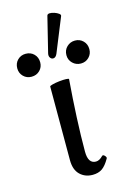

<svg xmlns="http://www.w3.org/2000/svg" viewBox="-181 -784 559 849"><g transform="rotate(-15 99.0 -359.0)"><path d="M135 11Q100 11 77 -11.5Q54 -34 54 -78V-415Q54 -418 67.5 -421.5Q81 -425 99 -427Q117 -429 130 -428.5Q143 -428 143 -425Q136 -338 132 -253.5Q128 -169 128 -97Q128 -42 164 -42Q180 -42 196 -59Q201 -64 208.5 -56Q216 -48 213 -43Q196 -13 178.5 -1Q161 11 135 11ZM118 -548Q112 -534 102.5 -532Q93 -530 86.5 -538Q80 -546 83 -559L123 -721Q125 -728 134.5 -728.5Q144 -729 156 -725Q168 -721 176 -715Q184 -709 181 -703ZM-14 -478Q-36 -478 -51 -493Q-66 -508 -66 -530Q-66 -553 -51 -568Q-36 -583 -14 -583Q9 -583 24 -568Q39 -553 39 -530Q39 -508 24 -493Q9 -478 -14 -478ZM212 -478Q190 -478 174.5 -493Q159 -508 159 -530Q159 -553 174.5 -568Q190 -583 212 -583Q234 -583 249 -568Q264 -553 264 -530Q264 -508 249 -493Q234 -478 212 -478Z"/></g></svg>

Font: Junicode
Style: Regular
Weight: 400
Designer: Peter S. Baker
Version: Version 2.100; ttfautohint (v1.8.4)